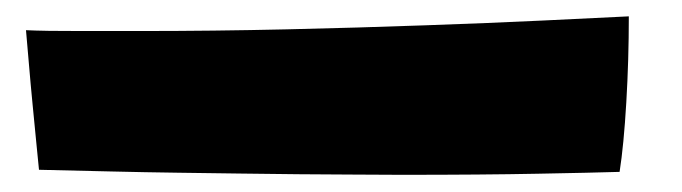

<svg xmlns="http://www.w3.org/2000/svg" viewBox="-20 -52 814 229"><path d="M146 -15Q235 -15 322 -17Q409 -19 486.8 -21.8Q564.5 -24.5 627 -27.5Q689.5 -30.5 730 -32.5Q730 19 727 70Q724 121 719 153Q686.5 154 621.5 155.2Q556.5 156.5 458 156.5Q430 156.5 399.5 156.2Q369 156 335.8 155.8Q302.5 155.5 266.5 155Q230.5 154.5 192 154Q153.5 153.5 112 152.5Q70.5 151.5 26.5 150.5Q25.5 141 23.5 120.2Q21.5 99.5 19 74Q16.5 48.5 14.5 24.5Q12.5 0.5 11 -16Q20.5 -15.5 38.8 -15.2Q57 -15 77.8 -15Q98.5 -15 117 -15Q135.5 -15 146 -15Z"/></svg>

Font: Grandstander Thin Black
Style: Regular
Weight: 900
Version: Version 1.200